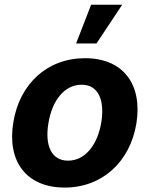

<svg xmlns="http://www.w3.org/2000/svg" viewBox="-20 -806 652 836"><path d="M311.4 -616.8H400.2L512.1 -785.5H376.8ZM261.4 10.7C425.8 10.7 546.2 -101.6 573.9 -268.5C601.2 -438.2 516.7 -552.6 350.5 -552.6C185.4 -552.6 65 -440.7 38 -273.1C9.9 -103.7 94.5 10.7 261.4 10.7ZM276.3 -106.5C201.7 -106.5 175.1 -175.4 190.7 -269.2C206 -365.4 258.5 -437.1 335.6 -437.1C409.8 -437.1 436.1 -367.9 421.2 -273.8C405.2 -177.6 352.6 -106.5 276.3 -106.5Z"/></svg>

Font: TID UI
Style: Bold Italic
Weight: 700
Italic angle: -9.39999°
Designer: The TID Project Authors
Foundry: Bakken & Bæck
Version: Version 1.001;hotconv 1.0.109;makeotfexe 2.5.65596